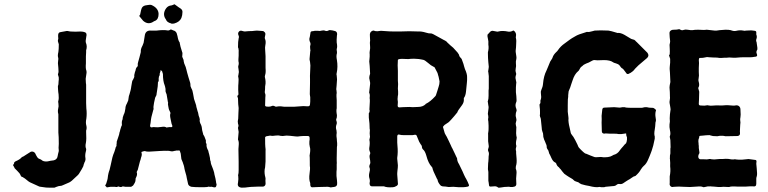

<svg xmlns="http://www.w3.org/2000/svg" viewBox="-20 -865 3541 885"><path d="M40 -105V-104Q41 -102 44 -97Q47 -92 48 -89Q52 -85 59.5 -77.5Q67 -70 70 -66Q71 -65 72.5 -62Q74 -59 75 -57Q77 -50 84 -49Q86 -48 95 -42Q113 -26 124 -22L157 -7Q158 -6 161.5 -5Q165 -4 167 -4Q198 1 208 0H231Q237 -2 241 -4Q251 -8 257 -8Q263 -8 269 -11Q289 -19 299 -24Q302 -25 311 -32Q316 -37 325.5 -45.5Q335 -54 339 -58Q344 -63 347 -69Q359 -88 362 -95Q364 -97 366 -107Q367 -108 368.5 -113.5Q370 -119 372 -121Q375 -129 374 -135Q371 -150 376 -168Q378 -175 377 -179Q372 -190 376 -207Q379 -223 377 -256V-263Q381 -274 378 -286Q374 -300 378 -318Q381 -342 378 -365Q378 -369 377.5 -377Q377 -385 377 -390V-443V-473Q377 -479 376 -481Q376 -484 375.5 -491Q375 -498 375 -502Q376 -507 377 -516Q378 -525 379 -530Q379 -537 378 -540Q374 -549 376 -573V-591V-605Q376 -618 377 -624V-633Q383 -651 376 -668Q375 -670 375 -677L378 -698Q378 -701 379 -702Q379 -710 376.5 -713Q374 -716 366 -718Q353 -721 328 -719Q302 -719 293 -722H286Q285 -722 283.5 -721.5Q282 -721 281 -721Q267 -719 259 -717Q249 -716 248 -704V-696Q250 -687 247 -679Q246 -677 248 -671Q251 -662 251 -661Q251 -637 249 -625Q245 -609 248 -600Q250 -595 248 -585Q247 -581 247 -574Q247 -570 248 -563Q249 -556 249 -552Q251 -532 248 -526Q246 -522 248 -518Q252 -509 251 -499Q250 -496 250 -490Q250 -474 247 -469V-464Q247 -460 247.5 -453Q248 -446 248.5 -440.5Q249 -435 250 -430Q252 -411 249 -401Q247 -396 249 -390Q249 -388 249.5 -383Q250 -378 250 -375L247 -357V-348Q249 -340 249 -338V-289Q249 -285 249 -278Q249 -271 249 -265Q249 -259 249 -254Q251 -237 251 -202Q249 -181 251 -171Q251 -167 249 -161Q249 -160 247.5 -155Q246 -150 246 -147Q244 -130 228 -126Q223 -126 213.5 -124Q204 -122 199 -121Q180 -119 171 -128Q169 -130 163 -132Q156 -134 152 -140Q144 -153 143 -157Q140 -163 133.5 -165.5Q127 -168 121 -165Q118 -163 111.5 -159Q105 -155 102 -153Q92 -147 88 -144Q82 -142 79 -139Q72 -130 51 -121Q45 -118 45 -113Q45 -108 40 -105Z M976 -21Q980 -18 977 -8Q975 1 965 -2Q964 -2 962 -2L961 -3Q952 -5 950 -4Q948 -2 946 -4Q943 -6 935 -3Q932 -3 927 -2.5Q922 -2 920 -2Q919 -2 916.5 -2Q914 -2 912 -2Q910 -2 909 -2Q877 -2 862 -4Q849 -8 847 -17L841 -44Q841 -47 839 -55Q830 -86 830 -89Q830 -90 829 -95Q828 -100 827 -103Q826 -105 824.5 -110Q823 -115 822 -118L821 -120Q817 -128 816 -132Q814 -148 813 -157Q812 -159 811 -163Q810 -167 809 -169Q807 -173 802 -171H792Q791 -170 787 -170Q775 -166 767 -168Q765 -169 760 -169.5Q755 -170 753 -170H749Q745 -169 745 -170H737Q734 -170 727 -169.5Q720 -169 716 -169Q668 -166 667 -166Q654 -166 650 -168Q646 -170 633 -165Q632 -164 632 -161Q636 -153 630 -138Q630 -135 628 -129.5Q626 -124 625 -121Q621 -108 615 -82Q614 -80 612 -76.5Q610 -73 610 -72Q610 -69 611 -69Q613 -60 609 -51Q604 -42 605 -38Q605 -29 601 -22Q594 -8 589 -7Q588 -7 586 -5L585 -4Q584 -4 583 -4H558Q556 -4 552 -5Q548 -6 545 -5.5Q542 -5 540 -3H534Q533 -3 527 -5Q524 -7 520 -3H515Q512 -3 511 -4H496Q493 -5 477 -2Q472 0 470 -4L465 -9V-10Q472 -22 472 -27Q472 -29 474 -33Q474 -35 475 -37Q476 -39 476 -41Q478 -59 480 -66Q480 -68 482 -73.5Q484 -79 485 -82Q489 -96 490 -103Q492 -109 494 -121Q496 -133 498 -139Q498 -141 500 -145.5Q502 -150 502 -152Q504 -156 507 -164.5Q510 -173 511 -177Q513 -188 517 -192V-199Q518 -201 518 -205.5Q518 -210 518 -212Q519 -216 524.5 -231Q530 -246 531 -255Q532 -257 533 -260.5Q534 -264 534 -266Q535 -268 536.5 -274Q538 -280 539 -282Q542 -286 542 -291Q540 -305 545 -315Q546 -318 546 -324Q548 -332 550 -336Q556 -347 558 -365Q558 -376 565 -388Q570 -399 571 -402Q572 -408 574 -422L577 -431Q581 -443 582 -449Q583 -453 584 -459Q585 -465 585 -466Q586 -470 587 -477.5Q588 -485 589 -489Q591 -496 594 -499Q600 -510 599 -515Q598 -518 600 -524Q600 -527 602 -532.5Q604 -538 605 -541Q606 -552 614 -559Q616 -562 615 -563Q614 -571 617 -580Q619 -587 622.5 -599.5Q626 -612 627 -617Q629 -623 629 -627Q628 -639 637 -655Q640 -662 642 -668Q644 -681 648 -705Q653 -726 677 -724H701Q734 -728 750 -725Q759 -723 766 -729H769Q777 -725 781 -724Q788 -723 794 -713Q795 -712 798 -699Q802 -676 808 -670Q809 -668 809 -664Q810 -655 819 -627Q821 -623 821 -619Q821 -609 820 -604V-603Q821 -602 821 -601Q825 -593 826 -589Q826 -587 827 -581.5Q828 -576 829 -573Q830 -570 832.5 -564.5Q835 -559 836 -556Q837 -552 839.5 -543Q842 -534 843 -529Q844 -525 849 -508Q854 -491 857 -482Q858 -479 858 -473Q857 -468 862 -458Q868 -448 870 -433Q873 -413 874 -411V-410L883 -383Q885 -377 885 -373Q887 -367 889 -359Q889 -357 890.5 -353Q892 -349 893 -346Q895 -331 900 -320Q900 -319 900 -317L901 -315Q898 -305 907 -289Q910 -284 912 -264Q913 -260 917 -245V-244Q922 -239 929 -218V-212Q928 -208 931 -203Q933 -201 932 -198Q931 -188 938 -174Q941 -170 941 -165Q944 -156 948 -136V-133Q948 -132 948.5 -129.5Q949 -127 949 -126Q951 -122 951 -121Q951 -119 951.5 -116Q952 -113 952.5 -110.5Q953 -108 954 -106Q955 -103 957.5 -97Q960 -91 961 -88Q962 -86 963.5 -81Q965 -76 966 -73Q968 -67 968 -63Q974 -41 976 -26Q977 -25 976 -23ZM774 -280V-284V-287Q772 -291 771 -294Q770 -298 768.5 -306Q767 -314 766 -318Q762 -335 766 -344Q766 -345 764 -349Q758 -361 758 -363Q758 -366 755.5 -376Q753 -386 755 -392Q754 -393 754 -394L748 -430Q747 -433 745 -437.5Q743 -442 743 -444V-451V-455Q741 -467 739 -472Q731 -491 731 -524L727 -537Q724 -538 721 -543Q721 -540 719 -534Q715 -526 716 -520Q716 -517 714 -515Q713 -514 712.5 -511Q712 -508 712 -507Q711 -503 711.5 -500Q712 -497 711.5 -493Q711 -489 708 -486V-483Q707 -478 707 -467Q706 -461 704.5 -450Q703 -439 702 -434Q702 -432 701.5 -429Q701 -426 700 -424Q699 -422 697 -418.5Q695 -415 695 -414Q694 -410 692.5 -402.5Q691 -395 690 -391Q686 -371 688 -363Q688 -362 688 -362L687 -360Q681 -338 678 -326Q676 -318 674 -298Q671 -285 672 -283Q674 -277 680 -278Q688 -280 691 -279Q706 -277 725 -280Q739 -283 748 -277Q750 -277 752 -278Q764 -280 768 -279Q773 -279 774 -280ZM783 -845Q775 -841 770 -840Q755 -839 746 -827Q737 -815 736 -801Q736 -788 743 -778Q745 -776 745 -775Q749 -762 769 -757L770 -756Q772 -756 773 -756H778Q782 -756 784 -757Q808 -764 816 -782Q821 -795 821 -809Q822 -819 812 -826Q809 -828 803.5 -831.5Q798 -835 796 -837Q794 -838 790.5 -841Q787 -844 785 -845ZM622 -791Q624 -789 630 -781Q636 -773 640 -769Q664 -748 690 -767Q694 -769 695 -769Q711 -776 711 -801Q710 -828 678 -842Q676 -843 672 -843Q671 -843 662.5 -842Q654 -841 650 -840Q636 -837 632 -824Q631 -823 626 -798Q626 -797 624 -795Q622 -793 622 -792Z M1497 -726Q1486 -719 1477 -724Q1472 -726 1463 -724Q1455 -721 1445 -723H1431Q1423 -721 1418 -721Q1411 -720 1411 -713L1408 -695Q1403 -682 1410 -669Q1412 -664 1411 -658Q1408 -651 1410 -638Q1412 -633 1410 -628L1407 -595Q1406 -592 1409 -580Q1412 -564 1410 -545Q1408 -508 1409 -500V-483Q1409 -474 1408.5 -457Q1408 -440 1408 -431Q1408 -428 1409 -423.5Q1410 -419 1410 -417V-397Q1410 -395 1409.5 -391Q1409 -387 1409 -385Q1409 -374 1397 -375Q1391 -376 1378 -376L1336 -373H1290Q1287 -373 1281.5 -374Q1276 -375 1274 -375Q1263 -375 1258 -374Q1250 -372 1245 -376Q1238 -379 1232 -376Q1224 -372 1207 -374Q1201 -376 1202 -381Q1202 -405 1203 -417Q1205 -430 1201 -436Q1200 -442 1201 -446Q1202 -452 1202 -466Q1202 -470 1204 -480V-490Q1204 -493 1203 -499.5Q1202 -506 1201 -509Q1200 -512 1202 -519Q1206 -530 1204 -552V-565V-595V-606Q1202 -628 1202 -639Q1201 -644 1203 -656Q1207 -675 1201 -687Q1200 -691 1201 -695Q1201 -697 1203 -705Q1205 -714 1196 -720Q1194 -722 1191 -722Q1187 -722 1178 -723Q1169 -724 1164 -724Q1162 -724 1158 -723.5Q1154 -723 1152 -723Q1150 -723 1147.5 -722.5Q1145 -722 1144 -722Q1138 -722 1126.5 -721.5Q1115 -721 1109 -720Q1104 -720 1098 -722Q1088 -726 1082 -720Q1075 -713 1079 -703Q1083 -696 1080 -688Q1077 -675 1077 -647Q1077 -646 1079 -642Q1081 -630 1080 -625V-608Q1080 -606 1079.5 -600Q1079 -594 1079 -592V-583Q1082 -573 1079 -563Q1078 -562 1078 -556Q1078 -555 1079.5 -546Q1081 -537 1081 -533Q1081 -531 1080 -527Q1079 -523 1079 -520Q1077 -513 1078 -511Q1081 -500 1079 -481Q1078 -476 1078 -451Q1079 -445 1079 -432Q1079 -425 1074 -424V-421Q1074 -420 1075 -418Q1077 -414 1077 -412Q1078 -403 1078 -385Q1080 -373 1080 -367Q1080 -363 1079.5 -355.5Q1079 -348 1079 -345Q1078 -336 1078 -318Q1078 -316 1077 -312Q1076 -308 1076 -306Q1076 -299 1077 -295Q1081 -285 1078 -280Q1076 -276 1078 -269Q1080 -261 1080 -257Q1078 -235 1077 -223V-222Q1080 -215 1080.5 -208Q1081 -201 1080 -191.5Q1079 -182 1079 -178Q1080 -159 1080 -120V-81Q1080 -65 1078 -60Q1076 -58 1078 -55Q1080 -41 1077 -22Q1072 -2 1094 0Q1113 0 1122 -2Q1127 -3 1136.5 -3.5Q1146 -4 1149 -4Q1153 -4 1161 -4.5Q1169 -5 1173 -5H1188Q1196 -4 1200.5 -9Q1205 -14 1204 -22Q1203 -32 1204 -42Q1204 -46 1203 -48Q1198 -66 1200 -84Q1200 -86 1201 -89Q1202 -92 1202 -94Q1204 -112 1204 -121V-169Q1205 -175 1203 -188Q1202 -193 1202 -231Q1202 -235 1208 -237Q1216 -239 1220 -239Q1225 -241 1230 -239Q1237 -238 1249 -240Q1263 -242 1272 -239Q1285 -237 1291 -239Q1298 -241 1317 -239Q1344 -236 1345 -236Q1352 -235 1362 -237Q1364 -237 1368.5 -237.5Q1373 -238 1376 -238H1399Q1407 -238 1407 -230Q1408 -224 1406 -212Q1405 -201 1408 -188Q1412 -177 1408 -154Q1408 -153 1407.5 -151Q1407 -149 1407 -148Q1408 -144 1408 -117Q1408 -114 1408 -105.5Q1408 -97 1409 -94Q1410 -89 1407 -66Q1403 -38 1410 -21V-15Q1410 1 1425 -2Q1433 -3 1449 -3Q1455 -3 1469 -3.5Q1483 -4 1490 -4Q1495 -4 1498 -3Q1503 0 1511 -2Q1513 -3 1519 -3Q1536 -5 1534 -23Q1534 -24 1533 -36Q1532 -48 1531 -54Q1531 -56 1531 -59.5Q1531 -63 1531 -66.5Q1531 -70 1531 -73Q1532 -77 1532 -85V-109Q1533 -109 1532 -124V-138Q1532 -171 1533 -188Q1533 -189 1533.5 -191Q1534 -193 1534 -194V-206Q1534 -212 1533 -215Q1533 -223 1531 -237V-244Q1533 -251 1531 -264Q1526 -278 1531 -291Q1534 -298 1531 -307Q1528 -313 1531 -319Q1533 -322 1533 -334Q1529 -355 1532 -366V-387V-403Q1532 -406 1531.5 -412Q1531 -418 1531 -420V-429Q1533 -435 1531 -448Q1531 -449 1530.5 -451Q1530 -453 1530 -454Q1530 -455 1531.5 -470Q1533 -485 1533 -492Q1534 -497 1533 -505.5Q1532 -514 1532 -517Q1530 -523 1532 -529Q1538 -557 1533 -588Q1529 -607 1533 -619Q1534 -624 1532 -634V-639Q1536 -649 1532 -669Q1531 -679 1533 -701Q1533 -702 1533.5 -704Q1534 -706 1534 -708Q1534 -721 1520 -723Q1517 -724 1511.5 -725Q1506 -726 1503 -726Z M1698 -724Q1698 -723 1697 -723Q1683 -718 1685 -700Q1685 -696 1685.5 -688.5Q1686 -681 1686 -678V-676Q1684 -671 1686 -648Q1687 -645 1684 -627Q1683 -621 1684 -615V-604Q1684 -600 1683 -592.5Q1682 -585 1682 -582Q1682 -575 1684 -561Q1686 -537 1686 -525Q1686 -524 1683 -515Q1683 -514 1682.5 -510.5Q1682 -507 1682 -505Q1683 -502 1684 -495Q1685 -488 1686 -484V-478Q1685 -472 1684 -460Q1683 -448 1682 -442Q1681 -440 1682 -437Q1686 -428 1684 -416V-411Q1686 -406 1683 -365Q1682 -361 1684 -355Q1684 -347 1680 -343V-323L1683 -296Q1684 -287 1684 -269Q1685 -269 1685 -267Q1683 -248 1685 -238Q1686 -236 1685 -232Q1684 -228 1684 -227Q1682 -221 1683 -218Q1686 -206 1682 -182Q1681 -174 1685 -165Q1688 -161 1686 -155Q1682 -148 1684 -137Q1685 -133 1686 -126Q1687 -119 1687 -115Q1687 -112 1685 -108Q1680 -97 1684 -91Q1685 -88 1685 -81L1682 -66Q1679 -53 1684 -39Q1686 -29 1684 -24Q1683 -20 1684 -16Q1685 -6 1696 -6H1731H1742H1750Q1763 0 1791 -2Q1798 -2 1808 -8Q1816 -13 1814 -21L1811 -60V-67Q1811 -71 1812 -78.5Q1813 -86 1813.5 -92Q1814 -98 1814 -103L1811 -133V-138Q1815 -164 1812 -193Q1811 -199 1811 -208Q1811 -217 1811 -223V-237Q1812 -248 1823 -244Q1828 -242 1846 -242H1881Q1885 -242 1893 -244Q1897 -244 1900 -241Q1901 -240 1912 -212Q1916 -204 1919 -200Q1925 -194 1925 -186Q1925 -181 1930 -176Q1939 -169 1945 -148Q1954 -113 1970 -96Q1971 -95 1973 -92Q1974 -81 1994 -41Q1994 -40 1996 -38L1997 -36Q1998 -25 2010 -11Q2012 -8 2020 -6Q2024 -6 2034 -5Q2044 -4 2048 -3Q2051 -3 2059 -3.5Q2067 -4 2070 -4Q2078 -4 2082 -3Q2085 -3 2089 -2.5Q2093 -2 2095 -2H2114Q2116 -2 2120 -2.5Q2124 -3 2126 -3Q2128 -4 2131.5 -4Q2135 -4 2137 -5Q2144 -8 2141 -14Q2137 -25 2129 -40Q2125 -46 2119 -59Q2113 -72 2112 -75Q2098 -105 2096 -108Q2087 -122 2087 -134Q2087 -136 2085 -139Q2083 -142 2083 -143Q2080 -148 2076 -158Q2074 -162 2070 -170.5Q2066 -179 2064 -183Q2063 -184 2061.5 -187Q2060 -190 2060 -191Q2057 -199 2049.5 -213.5Q2042 -228 2039 -235Q2038 -237 2034.5 -242.5Q2031 -248 2030 -251Q2023 -273 2022 -279Q2021 -281 2029 -289L2047 -301Q2053 -306 2058 -312L2060 -314Q2065 -319 2074 -330Q2083 -341 2088 -347Q2088 -348 2089 -350Q2092 -357 2099.5 -366.5Q2107 -376 2110 -381Q2119 -394 2118 -406V-413Q2126 -423 2128 -443Q2129 -449 2132 -483Q2133 -488 2133 -496Q2133 -504 2133 -508Q2134 -523 2123 -547Q2123 -549 2121 -553.5Q2119 -558 2119 -560Q2119 -564 2108 -593Q2107 -595 2104.5 -597.5Q2102 -600 2101 -601Q2101 -602 2099 -604Q2097 -606 2097 -607Q2097 -613 2089 -623Q2075 -639 2069 -645Q2067 -647 2062.5 -650.5Q2058 -654 2056 -656Q2051 -660 2041 -670Q2040 -673 2037 -674Q2035 -676 2031.5 -678Q2028 -680 2027 -680Q2010 -690 2007 -691Q2002 -694 1991.5 -699.5Q1981 -705 1976 -708Q1968 -712 1963 -711Q1959 -710 1942 -715Q1923 -721 1905 -720Q1899 -720 1886 -720.5Q1873 -721 1866 -721Q1841 -721 1829 -720H1795Q1775 -720 1766 -721Q1756 -721 1736 -723Q1731 -723 1719 -721Q1708 -721 1703 -724ZM1906 -372Q1901 -372 1893.5 -371.5Q1886 -371 1882 -371Q1875 -372 1867.5 -372Q1860 -372 1850.5 -371.5Q1841 -371 1836 -371Q1831 -370 1821 -370Q1813 -370 1813 -378Q1813 -381 1813.5 -386.5Q1814 -392 1814 -395Q1814 -397 1813 -403.5Q1812 -410 1813 -413Q1813 -420 1815 -430V-443Q1815 -446 1814.5 -450Q1814 -454 1814 -457Q1816 -480 1814 -493V-538Q1814 -542 1813.5 -551Q1813 -560 1813 -564Q1813 -568 1813.5 -576.5Q1814 -585 1814 -589Q1815 -590 1816 -591Q1817 -592 1818 -592Q1830 -595 1853 -593Q1861 -592 1875 -594Q1886 -595 1910 -593Q1914 -593 1922 -591Q1930 -589 1932 -589Q1939 -587 1953 -575Q1966 -563 1979 -557Q1982 -557 1984 -553Q1988 -546 1996 -530Q1997 -528 1998 -524.5Q1999 -521 1999 -520Q2001 -517 2006 -490Q2006 -477 2002 -466Q2000 -459 1996 -446.5Q1992 -434 1990 -428Q1989 -424 1986 -421Q1963 -396 1944 -387Q1942 -387 1942 -385Q1929 -372 1906 -372Z M2283 0Q2284 0 2286 -0.5Q2288 -1 2290 -1Q2305 -4 2321 -4Q2325 -5 2333 -3Q2342 -2 2352 -5Q2360 -8 2360 -17Q2360 -21 2359.5 -29.5Q2359 -38 2359 -42Q2359 -51 2361 -69Q2361 -79 2359 -83Q2356 -89 2358 -99Q2363 -113 2361 -135Q2361 -139 2360 -147Q2359 -155 2359 -159V-168Q2356 -177 2359 -186Q2360 -188 2360 -193Q2356 -204 2361 -224Q2363 -232 2360 -239Q2359 -243 2359 -251Q2360 -260 2360 -279Q2359 -282 2358 -287.5Q2357 -293 2357 -296Q2357 -299 2359 -305Q2362 -312 2359 -322Q2358 -324 2357.5 -328Q2357 -332 2357 -333Q2357 -345 2361 -354Q2362 -356 2360 -363Q2353 -379 2359 -393Q2361 -396 2361 -403Q2361 -409 2360 -421.5Q2359 -434 2358 -440V-462Q2358 -464 2358.5 -469Q2359 -474 2359 -476Q2359 -478 2359.5 -481Q2360 -484 2360 -485Q2359 -488 2358 -495Q2357 -502 2356 -506Q2356 -512 2357 -515Q2361 -524 2358 -530Q2355 -538 2357 -548Q2360 -560 2358 -574Q2357 -582 2360 -593Q2361 -599 2360 -605L2357 -626V-632Q2359 -648 2359 -657Q2361 -679 2358 -690Q2357 -693 2358 -696Q2362 -714 2348 -724H2345Q2335 -718 2324 -719Q2296 -725 2278 -720Q2273 -718 2267 -720Q2257 -722 2251 -723Q2243 -723 2238 -717Q2236 -715 2232.5 -711Q2229 -707 2227 -705V-697Q2227 -695 2229.5 -684Q2232 -673 2231 -666V-659Q2234 -643 2229 -624V-618Q2229 -611 2229.5 -597.5Q2230 -584 2231 -577Q2231 -574 2232 -567Q2233 -560 2233 -557Q2233 -554 2232 -549Q2231 -544 2231 -542Q2229 -536 2231 -531Q2233 -516 2233 -514V-504V-484V-457Q2233 -455 2232.5 -452Q2232 -449 2232 -448V-424Q2232 -408 2229 -400Q2227 -396 2229 -393Q2229 -389 2230.5 -381.5Q2232 -374 2232 -373V-368Q2231 -359 2229 -343Q2228 -340 2230 -334Q2232 -323 2230 -318Q2229 -313 2231 -305Q2232 -299 2232 -286V-275Q2232 -263 2231 -258Q2229 -248 2230 -243V-227V-214Q2232 -198 2233 -191Q2233 -187 2231 -181Q2228 -174 2231 -167Q2235 -160 2233 -149Q2232 -146 2232 -135Q2232 -125 2231 -120Q2231 -119 2230.5 -116.5Q2230 -114 2230 -112Q2230 -94 2229 -85Q2229 -84 2229.5 -82Q2230 -80 2230 -79Q2230 -78 2230.5 -76Q2231 -74 2231 -72V-34Q2231 -29 2232 -27Q2232 -22 2234 -12Q2234 -5 2241 -5Q2251 -5 2256 -6Q2268 -8 2277 0Z M3002 -323Q3005 -311 3002 -303Q3001 -301 3001 -296Q3001 -292 3000 -282.5Q2999 -273 2998 -268Q2994 -247 2998 -236V-226Q2993 -202 2991 -194Q2983 -166 2980 -160Q2978 -155 2974.5 -146Q2971 -137 2969 -133Q2960 -110 2947 -100Q2942 -96 2934 -84Q2927 -70 2909 -54L2900 -51L2891 -45Q2889 -43 2883 -39.5Q2877 -36 2875 -35Q2869 -31 2867 -30Q2862 -26 2852 -20Q2844 -15 2835 -17Q2828 -18 2822 -13Q2816 -7 2803 -7Q2793 -6 2771 -4Q2770 -4 2768 -3Q2766 -2 2764 -2H2751Q2750 -2 2746.5 -3Q2743 -4 2741 -3Q2725 0 2695 -8Q2680 -10 2660 -16Q2659 -16 2657.5 -17Q2656 -18 2654.5 -19Q2653 -20 2652 -20Q2646 -26 2636 -28Q2628 -30 2624 -35Q2621 -39 2612.5 -43.5Q2604 -48 2603 -49Q2601 -50 2593 -55.5Q2585 -61 2581 -64Q2578 -67 2572 -74.5Q2566 -82 2564 -85Q2563 -86 2560 -89Q2557 -92 2556 -94Q2547 -100 2544 -111Q2541 -116 2539 -116Q2529 -120 2521 -138Q2520 -141 2517.5 -146Q2515 -151 2514 -153Q2510 -159 2510 -163Q2508 -173 2503 -178Q2499 -184 2500 -189Q2500 -196 2496 -203Q2494 -207 2492 -213Q2488 -220 2485 -232Q2484 -234 2484 -240Q2484 -251 2480 -259Q2477 -267 2477 -276Q2475 -289 2473 -315Q2473 -316 2472.5 -318Q2472 -320 2471.5 -322Q2471 -324 2470 -325Q2467 -332 2469 -340V-352Q2469 -363 2468 -368Q2468 -370 2467.5 -373.5Q2467 -377 2467 -379V-384Q2472 -389 2471 -396V-402Q2476 -413 2474 -425Q2474 -433 2473 -437Q2472 -443 2475 -450Q2482 -465 2483 -479Q2486 -515 2499 -540Q2502 -547 2508 -561.5Q2514 -576 2516 -581Q2517 -583 2519.5 -586.5Q2522 -590 2523 -592Q2527 -598 2527 -600Q2531 -613 2545 -626Q2548 -628 2552 -634Q2564 -652 2583 -665Q2590 -670 2606 -682Q2614 -688 2632 -698Q2644 -706 2682 -717Q2683 -718 2686 -718Q2691 -717 2697 -718Q2703 -719 2710 -721Q2717 -723 2721 -724Q2730 -725 2749 -725Q2773 -725 2785 -724Q2787 -724 2799 -721Q2803 -720 2811 -717.5Q2819 -715 2823 -714Q2824 -713 2826 -713Q2840 -715 2859 -704L2889 -686L2898 -683Q2903 -683 2908 -678Q2909 -676 2911 -674.5Q2913 -673 2915 -671Q2917 -669 2918 -668L2929 -657L2964 -622Q2974 -609 2963 -598Q2961 -596 2923 -564L2908 -549Q2907 -548 2903 -543Q2899 -538 2896 -536Q2888 -529 2876 -524Q2873 -523 2869 -525L2860 -537Q2853 -548 2846 -551Q2843 -553 2839 -559Q2835 -566 2829 -569Q2820 -573 2809 -576L2808 -577Q2807 -578 2806 -578Q2792 -588 2764 -588Q2759 -588 2749 -587.5Q2739 -587 2734 -587Q2726 -587 2722 -588Q2717 -589 2711 -586Q2690 -574 2684 -573Q2681 -572 2676.5 -569.5Q2672 -567 2670 -566Q2668 -564 2664 -560.5Q2660 -557 2658 -556Q2655 -553 2651 -545Q2650 -544 2648.5 -541Q2647 -538 2645 -537Q2628 -523 2619 -494Q2617 -489 2613.5 -478Q2610 -467 2608 -461Q2608 -460 2605 -454Q2602 -448 2601 -444Q2601 -441 2600 -435Q2599 -429 2599 -426V-419Q2597 -414 2597 -380V-350Q2597 -349 2600 -325Q2601 -318 2600 -311Q2600 -304 2601 -300Q2602 -291 2606 -275Q2607 -271 2608.5 -263.5Q2610 -256 2611 -252Q2611 -250 2617 -242Q2621 -236 2623 -234Q2626 -229 2631.5 -219Q2637 -209 2639 -204Q2640 -203 2641.5 -199Q2643 -195 2644 -193Q2646 -187 2649 -184Q2652 -181 2655 -177.5Q2658 -174 2662.5 -170Q2667 -166 2669 -164Q2676 -157 2683 -156Q2684 -156 2690 -153Q2694 -152 2702 -148Q2705 -147 2710 -145Q2715 -143 2718 -142Q2724 -139 2741 -141Q2748 -142 2755 -141Q2757 -140 2768 -140Q2771 -140 2775 -140.5Q2779 -141 2782 -141Q2795 -143 2801 -147Q2802 -148 2808 -151Q2826 -155 2837 -172Q2839 -175 2841.5 -178Q2844 -181 2847 -184.5Q2850 -188 2852 -190Q2854 -193 2858.5 -198Q2863 -203 2866 -205Q2866 -206 2866.5 -207.5Q2867 -209 2868 -210Q2871 -222 2870 -232Q2866 -239 2866 -250H2865L2844 -247H2832Q2826 -249 2803 -249H2789Q2777 -249 2771 -250Q2770 -250 2768.5 -249.5Q2767 -249 2766 -249Q2754 -249 2754 -261Q2754 -268 2753.5 -281Q2753 -294 2753 -300Q2754 -316 2753 -331Q2753 -332 2756 -359Q2757 -369 2766 -369Q2796 -371 2811 -371Q2815 -371 2823 -370Q2831 -369 2835 -369Q2841 -369 2849 -371H2859Q2866 -368 2889 -368H2936Q2939 -368 2941.5 -368.5Q2944 -369 2947.5 -370Q2951 -371 2953 -371H2961Q2970 -368 2987 -368Q2993 -369 3003 -359Q3005 -356 3003 -354Q2999 -340 3002 -323Z M3471 -645 3468 -666Q3468 -670 3467 -671Q3464 -677 3466 -684Q3471 -695 3466 -706V-714Q3467 -722 3459 -723Q3456 -723 3451 -724Q3446 -725 3443 -725Q3439 -725 3431 -724.5Q3423 -724 3419 -724Q3412 -722 3406 -724Q3390 -727 3374 -723Q3363 -720 3348 -726Q3340 -728 3324 -728Q3315 -728 3297 -726Q3293 -726 3283 -724H3274Q3268 -724 3256 -726Q3244 -728 3238 -728H3236Q3228 -726 3198 -728Q3181 -728 3172 -726Q3167 -725 3149 -728Q3139 -730 3131 -727Q3123 -723 3113 -730H3107Q3103 -728 3086 -728Q3077 -728 3073 -725Q3065 -720 3066 -710Q3066 -704 3067 -692.5Q3068 -681 3069 -675Q3069 -669 3068 -666Q3065 -660 3067 -643Q3068 -628 3067 -615Q3067 -614 3065.5 -612.5Q3064 -611 3064 -610V-609Q3068 -599 3069 -594Q3070 -578 3067 -556Q3066 -551 3068 -531Q3068 -517 3070 -487L3067 -472Q3067 -470 3066.5 -467Q3066 -464 3066 -462Q3067 -455 3067.5 -440.5Q3068 -426 3068 -419Q3069 -415 3067.5 -406.5Q3066 -398 3066 -395Q3066 -390 3068 -381Q3070 -372 3070 -369Q3070 -368 3070.5 -365Q3071 -362 3071 -361Q3070 -354 3068 -338Q3068 -335 3067.5 -329Q3067 -323 3067 -320Q3069 -304 3066 -291Q3065 -280 3068 -265Q3072 -249 3068 -238Q3066 -235 3068 -230Q3068 -227 3070 -219Q3070 -197 3071 -186Q3071 -182 3070 -180V-158Q3070 -156 3069 -152.5Q3068 -149 3068 -147V-140Q3067 -133 3068 -133Q3070 -110 3069 -103V-98Q3072 -76 3067 -52V-37V-21Q3065 -13 3070.5 -7Q3076 -1 3086 -4H3088Q3109 -6 3130 -4Q3135 -4 3145 -3.5Q3155 -3 3160 -3Q3171 -3 3193 -5Q3211 -7 3220 -3Q3222 -1 3229 -3Q3242 -7 3256 -6Q3260 -5 3269 -5Q3285 -3 3291 -3H3302Q3304 -3 3308 -3.5Q3312 -4 3315 -4Q3318 -4 3326 -3.5Q3334 -3 3338 -3H3341Q3350 -7 3377 -5H3406H3419Q3421 -5 3426.5 -5.5Q3432 -6 3435 -6H3449H3451Q3466 -3 3466 -18Q3466 -21 3466 -25Q3466 -29 3466 -33.5Q3466 -38 3466 -40Q3466 -46 3467 -48Q3471 -59 3469 -75Q3468 -80 3468 -89Q3468 -93 3467 -100Q3466 -107 3466 -110Q3466 -117 3467 -121Q3467 -128 3460 -128Q3455 -128 3445 -130Q3435 -132 3430 -132Q3424 -132 3421 -131Q3414 -131 3400 -129H3385Q3377 -129 3373 -130Q3369 -132 3360 -130Q3349 -130 3347 -131Q3340 -133 3325 -133Q3316 -132 3296 -132Q3280 -130 3272 -130Q3269 -130 3265 -130.5Q3261 -131 3259 -131Q3252 -133 3249 -132Q3239 -129 3220 -131H3208Q3204 -131 3201 -135Q3196 -142 3201 -154Q3204 -157 3204 -162L3201 -183V-193Q3200 -196 3200 -203Q3200 -210 3199 -214Q3199 -222 3201 -226Q3203 -230 3203 -234Q3203 -239 3208 -239Q3212 -239 3220 -240Q3228 -241 3234.5 -241.5Q3241 -242 3247 -242Q3249 -243 3252.5 -241.5Q3256 -240 3258 -240Q3264 -238 3266 -238Q3270 -238 3276 -237.5Q3282 -237 3286 -237Q3290 -237 3298 -239H3313Q3315 -239 3319 -238Q3323 -237 3325 -237Q3334 -237 3351.5 -237.5Q3369 -238 3377 -238H3380Q3392 -240 3391 -252Q3390 -255 3391 -271Q3392 -287 3392 -290Q3394 -301 3392 -310Q3391 -315 3393 -325Q3394 -329 3394 -337Q3394 -341 3393.5 -348.5Q3393 -356 3393 -360Q3393 -370 3386.5 -375.5Q3380 -381 3370 -379Q3364 -377 3336 -380H3325Q3305 -378 3296 -379Q3285 -380 3262 -378Q3257 -377 3246 -379Q3239 -381 3235 -379Q3231 -378 3226 -378Q3221 -378 3215.5 -378.5Q3210 -379 3207 -379Q3201 -380 3201 -387Q3201 -391 3201.5 -397.5Q3202 -404 3202 -407Q3202 -413 3202.5 -425Q3203 -437 3203 -442Q3203 -444 3200 -453Q3197 -459 3200 -463Q3204 -470 3202 -482Q3198 -494 3200 -502Q3203 -516 3201 -533V-552Q3203 -577 3201 -590L3202 -592Q3202 -593 3202 -594Q3203 -599 3209 -598Q3219 -598 3223 -599Q3224 -599 3239 -602Q3241 -602 3244.5 -601.5Q3248 -601 3249 -601Q3255 -600 3267 -600Q3289 -600 3296 -598Q3297 -598 3299 -598Q3301 -598 3303 -598Q3305 -598 3306 -598Q3311 -599 3321 -599H3330Q3339 -601 3358 -599Q3367 -598 3385 -600Q3392 -601 3408 -601H3437Q3440 -601 3447 -601.5Q3454 -602 3457 -603Q3475 -603 3468 -618Q3464 -626 3471 -637Z"/></svg>

Font: Gutenberg Clean
Style: Regular
Weight: 400
Designer: Nicola Manzari, Bruno Pierini
Foundry: Unio | Creative Solutions
Version: Version 1.001;PS 001.001;hotconv 1.0.88;makeotf.lib2.5.64775